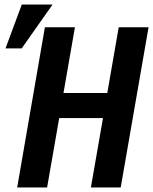

<svg xmlns="http://www.w3.org/2000/svg" viewBox="-20 -832 679 852"><path d="M515.6 0H383.3L437 -308.1H242.7L189 0H56.2L179.2 -710.9H312.5L261.7 -419.4H456.1L506.8 -710.9H639.2ZM76.7 -812H213.4L76.2 -617.2H4.4Z"/></svg>

Font: Roboto Mono
Style: Bold Italic
Weight: 700
Designer: Google
Version: Version 2.000985; 2015; ttfautohint (v1.3)